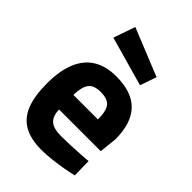

<svg xmlns="http://www.w3.org/2000/svg" viewBox="-224 -850 958 958"><g transform="rotate(45 255.0 -370.5)"><path d="M252 12Q177 12 129.5 -14.5Q82 -41 59.5 -97Q37 -153 37 -243Q37 -332 62 -392Q87 -452 136 -482Q185 -512 258 -512Q368 -512 422 -455.5Q476 -399 476 -286L466 -193H172Q173 -148 196 -127Q219 -106 273 -106Q303 -106 337.5 -107.5Q372 -109 404 -111Q436 -113 458 -115L460 -16Q436 -10 400 -3.5Q364 3 325 7.5Q286 12 252 12ZM171 -295H344Q344 -356 324.5 -379Q305 -402 258 -402Q210 -402 191 -377Q172 -352 171 -295ZM372 -564 110 -638 150 -753 402 -651Z"/></g></svg>

Font: Titillium Web
Style: Bold
Weight: 700
Designer: Mohamed Gaber, Accademia di Belle Arti di Urbino
Foundry: Kief Type Foundry, Accademia di Belle Arti di Urbino
Version: Version 3.000